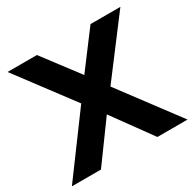

<svg xmlns="http://www.w3.org/2000/svg" viewBox="-157 -881 1070 1058"><g transform="rotate(-30 377.5 -351.5)"><path d="M725 10H745L468 -360L735 -713H545L375 -487L204 -713H17L282 -360L9 10H194L374 -237L553 10Z"/></g></svg>

Font: Bluebird
Style: SfBd
Weight: 700
Designer: Jasper
Foundry: Cannot Into Space Fonts
Version: Version 0.98